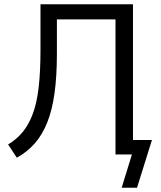

<svg xmlns="http://www.w3.org/2000/svg" viewBox="-20 -725 755 901"><path d="M551 156 599 0H522V-634H247V-473Q247 -368 236 -288.5Q225 -209 202 -151Q179 -93 143.5 -52.5Q108 -12 59 15L18 -47Q58 -71 86.5 -105.5Q115 -140 134 -191Q153 -242 161.5 -315.5Q170 -389 170 -492V-705H604V-68H693L623 156Z"/></svg>

Font: Nunito Sans 10pt SemiCondensed
Style: Regular
Weight: 400
Width: 4
Designer: Vernon Adams
Foundry: Vernon Adams
Version: Version 3.101;gftools[0.9.27]